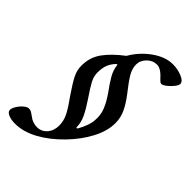

<svg xmlns="http://www.w3.org/2000/svg" viewBox="-259 -738 984 984"><g transform="rotate(45 233.0 -246.0)"><path d="M-29 116Q-29 104 -18 86Q-7 68 8.5 55Q24 42 35 42Q45 42 52.5 46Q60 50 75 61Q100 81 132 81Q164 81 185.5 56.5Q207 32 207 -5Q207 -41 190 -73.5Q173 -106 136 -157Q102 -207 86 -238Q70 -269 70 -303Q70 -364 103.5 -410Q137 -456 198 -502Q232 -561 287.5 -600.5Q343 -640 397 -640Q432 -640 463.5 -627Q495 -614 495 -595Q495 -585 482 -568.5Q469 -552 452 -539Q435 -526 426 -526Q420 -526 413 -532.5Q406 -539 400.5 -545Q395 -551 392 -554Q365 -581 341 -581Q310 -581 287 -558Q264 -535 264 -505Q264 -475 282.5 -444.5Q301 -414 339 -366Q369 -327 385.5 -292Q402 -257 402 -218Q402 -161 369.5 -99Q337 -37 282 20Q224 80 161.5 114Q99 148 40 148Q9 148 -10 139Q-29 130 -29 116ZM285 -63Q316 -119 317 -157Q320 -195 306.5 -228.5Q293 -262 266 -301Q235 -343 218 -373Q201 -403 198 -434Q198 -441 189 -434Q171 -415 162 -392.5Q153 -370 153 -336Q153 -309 167.5 -281.5Q182 -254 215 -206Q244 -163 260 -129.5Q276 -96 276 -63Q276 -59 279.5 -59.5Q283 -60 285 -63Z"/></g></svg>

Font: EB Garamond
Style: Bold Italic
Weight: 700
Italic angle: -17.2°
Designer: Georg Duffner and Octavio Pardo
Foundry: Georg Duffner
Version: Version 1.000